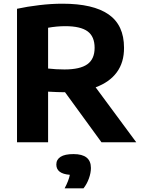

<svg xmlns="http://www.w3.org/2000/svg" viewBox="-20 -769 766 1038"><path d="M528.5 0 331.5 -270.5H323Q295 -270.5 240 -273.5V0H72V-721.5Q127 -733.5 192.2 -741.2Q257.5 -749 317.5 -749Q484 -749 567.2 -691Q650.5 -633 650.5 -511Q651 -432 611.5 -378.2Q572 -324.5 497 -297L716.5 0ZM240 -398.5Q283 -393.5 328.5 -393.5Q412.5 -393.5 452 -421.5Q491.5 -449.5 491.5 -510.5Q491.5 -572 453.2 -599.8Q415 -627.5 333 -627.5Q287.5 -627.5 240 -619ZM471.5 139Q471.5 166 460.5 196.2Q449.5 226.5 431.5 249H329.5Q352 206.5 357.5 176Q284.5 170.5 284.5 120.5Q284.5 93.5 307.5 78.8Q330.5 64 377.5 64Q471.5 64 471.5 139Z"/></svg>

Font: Encode Sans Semi Expanded
Style: Bold
Weight: 700
Width: 6
Designer: Multiple Designers
Foundry: Impallari Type
Version: Version 2.000